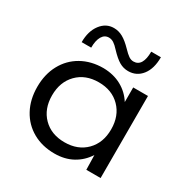

<svg xmlns="http://www.w3.org/2000/svg" viewBox="-167 -862 983 1013"><g transform="rotate(30 325.0 -355.5)"><path d="M486 -89Q456 -42 408.5 -16Q361 10 299 10Q224 10 166.5 -22.5Q109 -55 77 -114Q45 -173 45 -250Q45 -327 77 -386Q109 -445 166.5 -477.5Q224 -510 299 -510Q361 -509 408.5 -483Q456 -457 485 -411V-500H575V0H488ZM495 -250Q495 -332 445.5 -382.5Q396 -433 315 -433Q234 -433 184.5 -382.5Q135 -332 135 -250Q135 -168 184.5 -118Q234 -68 315 -68Q396 -68 445.5 -118Q495 -168 495 -250ZM418 -561Q389 -561 364 -575.5Q339 -590 305 -626Q287 -646 273 -655Q259 -664 243 -664Q217 -664 202.5 -639.5Q188 -615 188 -571H130Q130 -638 161.5 -679.5Q193 -721 241 -721Q270 -721 296 -706.5Q322 -692 353 -660Q374 -638 388 -628.5Q402 -619 417 -619Q445 -619 459 -642.5Q473 -666 473 -711H532Q532 -641 500.5 -601Q469 -561 418 -561Z"/></g></svg>

Font: Goli
Style: Regular
Weight: 400
Designer: jaikishan Patel
Foundry: MagicType
Version: Version 1.000